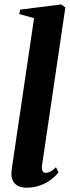

<svg xmlns="http://www.w3.org/2000/svg" viewBox="-20 -837 316 868"><path d="M169.5 -86Q168.5 -69 173.5 -62.2Q178.5 -55.5 187 -55.5Q196 -55.5 207.2 -61Q218.5 -66.5 233 -81L244.5 -57.5Q229 -38.5 207.5 -22.8Q186 -7 158.8 2.2Q131.5 11.5 98.5 11.5Q79.5 11.5 64.2 4.8Q49 -2 40.2 -16.2Q31.5 -30.5 31.5 -54Q31.5 -58.5 32.5 -66.2Q33.5 -74 34.8 -83.8Q36 -93.5 37.5 -102.5L134 -755L67 -773.5L71 -793.5L257 -817L275.5 -803.5Z"/></svg>

Font: Merriweather 120pt
Style: Bold Italic
Weight: 700
Italic angle: -7.8°
Version: Version 2.101